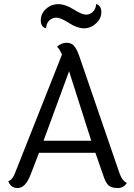

<svg xmlns="http://www.w3.org/2000/svg" viewBox="-20 -941 679 970"><path d="M213 -798Q186 -804 186 -838Q186 -872 212.5 -896Q239 -920 274.5 -920Q310 -920 352 -893.5Q394 -867 414.5 -867Q435 -867 449.5 -881.5Q464 -896 466 -921Q492 -912 492 -879.5Q492 -847 465 -822.5Q438 -798 404 -798Q370 -798 328 -825Q286 -852 265 -852Q244 -852 229 -837.5Q214 -823 213 -798ZM200 -230H441L329 -581ZM621 -17Q605 9 574.5 9Q544 9 529 -4Q514 -17 503 -51L462 -169H177L135 -60Q109 9 69 9Q35 9 22 -25Q45 -34 58 -72L293 -665Q282 -692 268 -705Q291 -725 315.5 -725Q340 -725 353.5 -710Q367 -695 379 -662L583 -68Q597 -27 621 -17Z"/></svg>

Font: Laila
Style: Regular
Weight: 400
Designer: Hitesh Malaviya
Foundry: Indian Type Foundry
Version: Version 1.302;PS 1.0;hotconv 1.0.78;makeotf.lib2.5.61930; tt